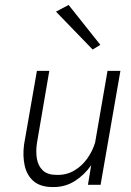

<svg xmlns="http://www.w3.org/2000/svg" viewBox="-20 -746 530 775"><path d="M206 -699 257 -726 385 -565 354 -546ZM129 -168Q124 -134 129 -105Q134 -76 153 -58Q172 -40 209 -40Q248 -39 279.5 -57.5Q311 -76 332.5 -106.5Q354 -137 364 -171L414 -460H466L386 0H335L348 -79Q321 -40 281.5 -15Q242 10 193 9Q144 9 116.5 -14Q89 -37 80 -76Q71 -115 77 -162L129 -460H179Z"/></svg>

Font: Jost* Light
Style: Italic
Weight: 300
Italic angle: -10°
Version: Version 3.7